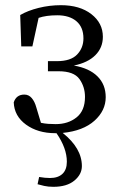

<svg xmlns="http://www.w3.org/2000/svg" viewBox="-20 -501 461 741"><path d="M193 13Q126 13 80.5 -20Q35 -53 33 -106Q43 -136 74 -136Q91 -136 102.5 -122.5Q114 -109 120 -87L138 -27Q152 -24 166 -23Q180 -22 195 -22Q243 -22 275.5 -48Q308 -74 308 -127Q308 -166 286.5 -196Q265 -226 206 -226H165V-265H200Q253 -265 277.5 -290.5Q302 -316 302 -353Q302 -396 275 -419Q248 -442 201 -442Q158 -442 129 -432L105 -322H62L58 -443Q87 -460 129 -470.5Q171 -481 215 -481Q288 -481 332.5 -446.5Q377 -412 377 -359Q377 -317 348 -288Q319 -259 265 -248Q324 -238 356 -206.5Q388 -175 388 -126Q388 -74 344.5 -35Q301 4 222 12Q296 71 296 140Q296 172 267 196Q238 220 186 220Q166 220 150.5 216.5Q135 213 125 210L131 182Q142 184 153 185Q164 186 173 186Q204 186 221 170Q238 154 238 123Q238 97 228 69.5Q218 42 198 13Z"/></svg>

Font: Source Serif 4 Subhead
Style: Regular
Weight: 400
Designer: Frank Grießhammer
Foundry: Adobe Systems Incorporated
Version: Version 4.004;hotconv 1.0.117;makeotfexe 2.5.65602